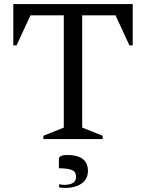

<svg xmlns="http://www.w3.org/2000/svg" viewBox="-20 -680 714 939"><path d="M192 0V-16L292 -56V-605H129L61 -458H45V-660H629V-458H613L545 -605H382V-56L482 -16V0ZM300 239Q281 239 269 236V221Q281 224 294 224Q352 224 352 185Q352 160 331.5 151.5Q311 143 268 143V99Q268 78 309 78Q410 78 410 156Q410 196 379 217.5Q348 239 300 239Z"/></svg>

Font: Spectral
Style: Regular
Weight: 400
Designer: Jean-Baptiste Levee
Foundry: Production Type
Version: Version 1.002